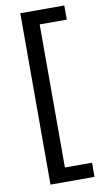

<svg xmlns="http://www.w3.org/2000/svg" viewBox="-96 -759 522 962"><g transform="rotate(-10 164.5 -278.0)"><path d="M304 158H80V-714H304V-642H166V86H304Z"/></g></svg>

Font: Noto Sans Ugaritic
Style: Regular
Weight: 400
Designer: Monotype Design Team
Foundry: Monotype Imaging Inc.
Version: Version 2.001; ttfautohint (v1.8.4.7-5d5b)